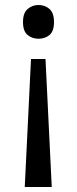

<svg xmlns="http://www.w3.org/2000/svg" viewBox="-20 -566 309 768"><path d="M196 -478Q196 -441 178 -426Q160 -411 134 -411Q109 -411 90.5 -426Q72 -441 72 -478Q72 -514 90.5 -530Q109 -546 134 -546Q160 -546 178 -530Q196 -514 196 -478ZM104 -330H162L187 182H79Z"/></svg>

Font: Noto Sans
Style: Regular
Weight: 400
Designer: Monotype Design Team
Foundry: Monotype Imaging Inc.
Version: Version 2.007